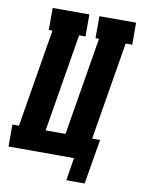

<svg xmlns="http://www.w3.org/2000/svg" viewBox="-104 -798 717 979"><g transform="rotate(10 254.5 -308.5)"><path d="M309 118 328 0H-11V-114H23L107 -621H88V-735H278V-621H245L161 -114H264L348 -621H330V-735H520V-621H486L402 -114H443L404 118Z"/></g></svg>

Font: Iosevka Curly Slab HvObl
Style: Regular
Weight: 900
Italic angle: -9°
Monospace: yes
Designer: Belleve Invis
Foundry: Belleve Invis
Version: Version 11.1.0; ttfautohint (v1.8.3)